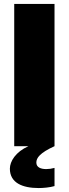

<svg xmlns="http://www.w3.org/2000/svg" viewBox="-20 -740 348 972"><path d="M52 0H124C59 29 30 77 30 114C30 186 94 212 176 212C199 212 233 209 256 202V110C242 114 228 116 214 116C186 116 164 107 164 83C164 59 182 34 256 0V-720H52Z"/></svg>

Font: Aspekta 900
Style: Regular
Weight: 900
Designer: Ivo Dolenc
Version: Version 2.000